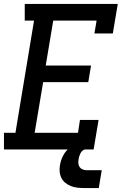

<svg xmlns="http://www.w3.org/2000/svg" viewBox="-21 -755 641 970"><path d="M-1 0V-84H57L151 -651H104V-735H574L549 -586H456L467 -651H248L210 -424H439L425 -340H197L154 -84H373L383 -149H477L452 0ZM478 195H403Q386 195 369 193Q352 191 337 185Q322 179 309.5 169Q297 159 289.5 144.5Q282 130 280.5 113Q279 96 282 79Q286 55 297 33Q308 11 327 -5.5Q346 -22 370 -28.5Q394 -35 417 -35L411 0Q403 0 396 6Q389 12 385.5 19.5Q382 27 379.5 34.5Q377 42 376 50Q374 61 375 71.5Q376 82 382 90Q388 98 398 101.5Q408 105 418 105H493Z"/></svg>

Font: Iosevka Slab MdExObl
Style: Regular
Weight: 500
Width: 7
Italic angle: -9°
Monospace: yes
Designer: Belleve Invis
Foundry: Belleve Invis
Version: Version 11.1.1; ttfautohint (v1.8.3)